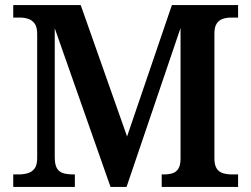

<svg xmlns="http://www.w3.org/2000/svg" viewBox="-20 -734 987 754"><path d="M32 0V-49H52Q73 -49 89.5 -54Q106 -59 116 -72.5Q126 -86 126 -112V-602Q126 -628 116 -641.5Q106 -655 91 -660Q76 -665 58 -665H32V-714H297L479 -198L655 -714H915V-665H888Q870 -665 855 -660Q840 -655 831 -641.5Q822 -628 822 -602V-112Q822 -87 830.5 -73Q839 -59 855 -54Q871 -49 891 -49H915V0H615V-49H623Q644 -49 658.5 -54Q673 -59 681 -72.5Q689 -86 689 -111V-624L477 0H414L195 -623V-117Q195 -87 204 -72.5Q213 -58 229.5 -53.5Q246 -49 269 -49H274V0Z"/></svg>

Font: Noto Serif Hebrew SemiBold
Style: Regular
Weight: 600
Version: Version 2.003